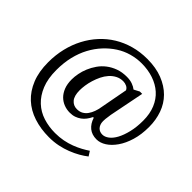

<svg xmlns="http://www.w3.org/2000/svg" viewBox="-188 -895 1248 1248"><g transform="rotate(45 436.5 -271.0)"><path d="M822.8 -372.1Q822.8 -303.2 806.2 -247.8Q789.6 -192.4 762.5 -153.6Q735.4 -114.7 702.9 -94Q670.4 -73.2 637.2 -73.2Q595.2 -73.2 567.1 -95.9Q539.1 -118.7 525.9 -160.2H519.5Q509.8 -140.6 497.8 -124.8Q485.8 -108.9 470 -97.7Q454.1 -86.4 435.3 -79.8Q416.5 -73.2 392.1 -73.2Q363.3 -73.2 337.4 -83.3Q311.5 -93.3 291.7 -113Q272 -132.8 260 -163.1Q248 -193.4 248 -235.4Q248 -260.3 253.7 -289.8Q259.3 -319.3 271.5 -348.6Q283.7 -377.9 303.2 -406Q322.8 -434.1 349.9 -454.8Q377 -475.6 411.6 -488.3Q446.3 -501 489.7 -501Q520 -501 542.5 -492.7Q564.9 -484.4 579.1 -472.7L617.2 -492.7H638.7L590.8 -251.5Q589.8 -239.7 587.9 -229.5Q585.9 -220.2 585 -208.7Q584 -197.3 584 -187.5Q584 -170.9 589.1 -158.2Q594.2 -145.5 602.3 -137.5Q610.4 -129.4 620.8 -125.7Q631.3 -122.1 642.6 -122.1Q664.1 -122.1 686.3 -138.7Q708.5 -155.3 726.1 -187.7Q743.7 -220.2 755.1 -267.6Q766.6 -314.9 766.6 -374.5Q766.6 -437 746.6 -485.1Q726.6 -533.2 690.7 -565.2Q654.8 -597.2 605 -614Q555.2 -630.9 496.1 -630.9Q450.2 -630.9 404.8 -618.2Q359.4 -605.5 319.6 -579.8Q279.8 -554.2 245.6 -517.3Q211.4 -480.5 186.5 -434.1Q161.6 -387.7 147.9 -331.1Q134.3 -274.4 134.3 -208.5Q134.3 -128.9 157.2 -72.8Q180.2 -16.6 218.8 19.3Q257.3 55.2 308.6 71.5Q359.9 87.9 418 87.9Q457 87.9 492.2 81.1Q527.3 74.2 557.9 62.5Q588.4 50.8 614 36.9Q639.6 22.9 659.7 9.3L680.2 41.5Q657.7 59.1 628.7 75.7Q599.6 92.3 565.4 105.7Q531.2 119.1 492.4 127.2Q453.6 135.3 409.2 135.3Q333.5 135.3 269 114.3Q204.6 93.3 158.7 50.8Q112.8 8.3 86.9 -55.9Q61 -120.1 61 -206.1Q61 -273.9 75.7 -334.5Q90.3 -395 117.7 -447.3Q145 -499.5 184.1 -542.2Q223.1 -585 272.2 -615Q321.3 -645 378.9 -661.1Q436.5 -677.2 502 -677.2Q581.5 -677.2 641.8 -653.6Q702.1 -629.9 742.7 -589.1Q783.2 -548.3 803 -492.4Q822.8 -436.5 822.8 -372.1ZM334.5 -221.7Q334.5 -170.9 355.2 -146.5Q376 -122.1 408.2 -122.1Q433.1 -122.1 450.9 -132.3Q468.8 -142.6 480.7 -159.7Q492.7 -176.8 500.5 -198.2Q508.3 -219.7 511.7 -241.2L547.9 -434.6Q541.5 -449.2 526.1 -456.5Q510.7 -463.9 493.7 -463.9Q465.3 -463.9 441.9 -451.4Q418.5 -439 400.9 -418.9Q383.3 -398.9 370.8 -373.3Q358.4 -347.7 350.1 -320.6Q341.8 -293.5 338.1 -267.6Q334.5 -241.7 334.5 -221.7Z"/></g></svg>

Font: MUA Office
Style: Regular
Weight: 400
Designer: Khon Soe Zaw Thu
Foundry: Myanmar Unicode
Version: Version 2.10 June 24, 2017